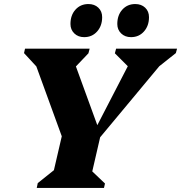

<svg xmlns="http://www.w3.org/2000/svg" viewBox="-20 -931 897 951"><path d="M162 0 167 -24 247 -88 286 -256 160 -602 99 -668 104 -690H424L418 -667L356 -602L462 -311L613 -603L549 -667L555 -690H857L851 -668L769 -603L476 -251L437 -82L500 -22L495 0ZM397 -747Q367 -747 348 -765.5Q329 -784 329 -812Q329 -856 354 -883.5Q379 -911 418 -911Q448 -911 467 -893Q486 -875 486 -846Q486 -803 461 -775Q436 -747 397 -747ZM629 -747Q599 -747 580 -765.5Q561 -784 561 -812Q561 -856 586 -883.5Q611 -911 650 -911Q680 -911 699 -893Q718 -875 718 -846Q718 -803 693 -775Q668 -747 629 -747Z"/></svg>

Font: Platypi ExtraBold
Style: Italic
Weight: 800
Italic angle: -13°
Designer: David Sargent
Foundry: Bolt Cutter Type
Version: Version 1.200; ttfautohint (v1.8.4.7-5d5b)